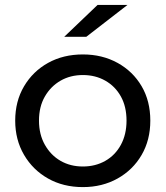

<svg xmlns="http://www.w3.org/2000/svg" viewBox="-20 -757 675 783"><path d="M318 6Q238 6 176 -29Q114 -64 78 -125.5Q42 -187 42 -265Q42 -344 78 -405Q114 -466 176 -500.5Q238 -535 318 -535Q397 -535 459.5 -500.5Q522 -466 557.5 -405.5Q593 -345 593 -265Q593 -186 557.5 -125Q522 -64 459.5 -29Q397 6 318 6ZM318 -78Q369 -78 409.5 -101Q450 -124 473 -166.5Q496 -209 496 -265Q496 -322 473 -363.5Q450 -405 409.5 -428Q369 -451 318 -451Q267 -451 227 -428Q187 -405 163 -363.5Q139 -322 139 -265Q139 -209 163 -166.5Q187 -124 227 -101Q267 -78 318 -78ZM242 -607 378 -737H500L332 -607Z"/></svg>

Font: MOST Montserrat Medium
Style: Regular
Weight: 500
Designer: Julieta Ulanovsky
Foundry: Julieta Ulanovsky
Version: Version 8.000;March 11, 2024;FontCreator 15.0.0.2926 64-bit